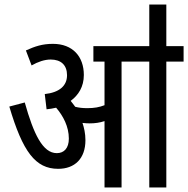

<svg xmlns="http://www.w3.org/2000/svg" viewBox="-20 -825 828 845"><path d="M356 -208C356 -238 350 -263 343 -284C353 -283 364 -282 374 -282C398 -282 419 -285 440 -292V0H515V-554H637V0H712V-554H788V-622H712V-805H637V-622H391V-554H440V-362C417 -353 395 -349 364 -349C343 -349 327 -351 311 -355C304 -364 298 -373 291 -381C325 -406 349 -443 349 -495C349 -576 300 -632 213 -632C166 -632 134 -621 94 -603L119 -537C147 -553 176 -563 203 -563C249 -563 275 -538 275 -494C275 -447 241 -418 177 -411L185 -344C199 -345 213 -348 227 -351C258 -315 283 -268 283 -215C283 -173 262 -151 230 -151C168 -151 128 -235 89 -374L21 -356C80 -157 136 -82 236 -82C309 -82 356 -127 356 -208Z"/></svg>

Font: Noto Sans ExtraCondensed
Style: Italic
Weight: 400
Width: 2
Italic angle: -12°
Designer: Monotype Design Team
Foundry: Monotype Imaging Inc.
Version: Version 2.013